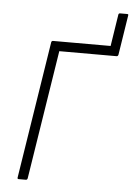

<svg xmlns="http://www.w3.org/2000/svg" viewBox="-56 -852 619 894"><g transform="rotate(5 253.5 -405.0)"><path d="M65 0Q59 0 60 -7L161 -649Q163 -655 169 -655H438L461 -803Q462 -810 469 -810H502Q509 -810 507 -803L478 -618Q476 -610 470 -610H202L107 -7Q105 0 99 0Z"/></g></svg>

Font: Sofia Sans Semi Condensed Light
Style: Italic
Weight: 300
Italic angle: -9°
Version: Version 4.100